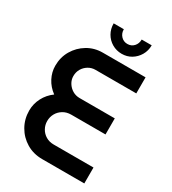

<svg xmlns="http://www.w3.org/2000/svg" viewBox="-208 -986 984 1097"><g transform="rotate(30 283.5 -438.0)"><path d="M247 0Q189 0 143 -27.5Q97 -55 70.5 -101.5Q44 -148 44 -204Q44 -248 64.5 -287.5Q85 -327 122 -354Q85 -381 65 -419.5Q45 -458 45 -500Q45 -556 71.5 -601Q98 -646 143 -673Q188 -700 243 -700H525V-594H256Q231 -594 210 -581.5Q189 -569 176.5 -548Q164 -527 164 -500Q164 -476 177 -455Q190 -434 211 -421.5Q232 -409 258 -409H490V-303H264Q234 -303 211 -289Q188 -275 175.5 -252.5Q163 -230 163 -203Q163 -177 175.5 -154.5Q188 -132 210.5 -118.5Q233 -105 262 -105H525V0ZM339 -748Q304 -748 275 -765Q246 -782 229.5 -811Q213 -840 213 -876H280Q280 -849 297 -831Q314 -813 339 -813Q365 -813 381.5 -831Q398 -849 398 -876H464Q464 -840 447 -811Q430 -782 402 -765Q374 -748 339 -748Z"/></g></svg>

Font: MuseoModerno Thin Medium
Style: Regular
Weight: 500
Version: Version 1.003